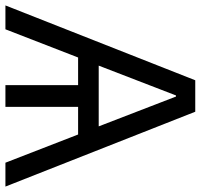

<svg xmlns="http://www.w3.org/2000/svg" viewBox="-37 -704 740 708"><g transform="rotate(90 333.0 -350.0)"><path d="M-1 0H87L191 -268H293V0H373V-268H475L579 0H667L391 -700H275ZM221 -344 331 -629H335L445 -344Z"/></g></svg>

Font: Fixel Display Regular
Style: Regular
Weight: 400
Designer: AlfaBravo + MacPaw
Foundry: Kyrylo Tkachov, Marchela Mozhyna, Serhii Makarenko, Maria Weinstein, Zakhar Kryvoshyya
Version: Version 1.211